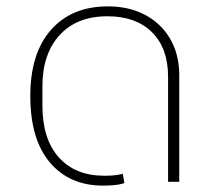

<svg xmlns="http://www.w3.org/2000/svg" viewBox="-20 -570 666 602"><path d="M303 12Q198 12 136.5 -60.5Q75 -133 75 -269Q75 -403 140 -476.5Q205 -550 318 -550Q369 -550 410 -534.5Q451 -519 480.5 -490.5Q510 -462 526 -422.5Q542 -383 542 -334V0H507V-329Q507 -419 456.5 -469Q406 -519 317 -519Q221 -519 167 -460Q113 -401 113 -299V-239Q113 -134 164.5 -76.5Q216 -19 307 -19Q321 -19 335 -20Q349 -21 365 -25L370 4Q355 9 337.5 10.5Q320 12 303 12Z"/></svg>

Font: IBM Plex Sans Thai ExtLt
Style: Regular
Weight: 200
Designer: Mike Abbink, Paul van der Laan, Pieter van Rosmalen, Ben Mitchell, Mark Frömberg
Foundry: Bold Monday
Version: Version 1.2